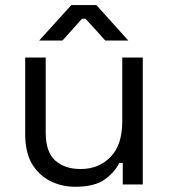

<svg xmlns="http://www.w3.org/2000/svg" viewBox="-20 -711 652 740"><path d="M269.5 8.8Q216.8 8.8 172.9 -13.7Q127.9 -37.1 101.6 -82Q77.1 -127.9 77.1 -193.4Q77.1 -292 77.1 -489.3Q96.7 -489.3 156.2 -489.3Q156.2 -416 156.2 -199.2Q156.2 -126 192.4 -92.8Q228.5 -59.6 291 -59.6Q361.3 -59.6 406.2 -106.4Q451.2 -152.3 451.2 -243.2Q451.2 -325.2 451.2 -489.3Q470.7 -489.3 530.3 -489.3Q530.3 -367.2 530.3 0Q510.7 0 453.1 0Q453.1 -20.5 453.1 -83Q449.2 -83 439.5 -83Q422.9 -47.9 383.8 -19.5Q344.7 8.8 269.5 8.8ZM130.9 -554.7Q162.1 -588.9 254.9 -691.4Q279.3 -691.4 351.6 -691.4Q382.8 -657.2 474.6 -554.7Q453.1 -554.7 385.7 -554.7Q367.2 -576.2 309.6 -638.7Q306.6 -638.7 295.9 -638.7Q277.3 -618.2 220.7 -554.7Q198.2 -554.7 130.9 -554.7Z"/></svg>

Font: Kadena Space Grotesk
Style: Regular
Weight: 400
Designer: Florian Karsten
Version: Version 2.000